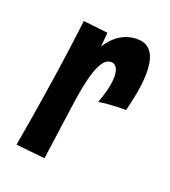

<svg xmlns="http://www.w3.org/2000/svg" viewBox="-144 -620 618 700"><g transform="rotate(30 165.0 -269.5)"><path d="M321 -301C322 -322 324 -349 324 -378C324 -452 311 -547 244 -547C225 -547 160 -540 126 -456L121 -511L25 -505C25 -505 38 -305 38 8L151 0L144 -192C143 -219 142 -247 142 -274C142 -351 150 -426 192 -426C197 -426 226 -423 226 -352C226 -332 224 -308 218 -276C268 -293 321 -301 321 -301Z"/></g></svg>

Font: Mouse Memoirs
Style: Regular
Weight: 400
Designer: Astigmatic (AOETI)
Foundry: Astigmatic (AOETI)
Version: Version 1.000